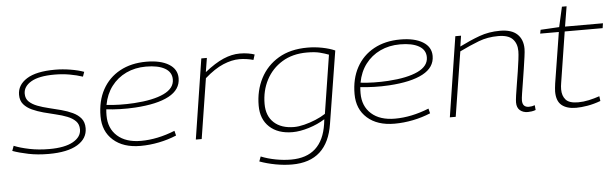

<svg xmlns="http://www.w3.org/2000/svg" viewBox="-53 -858 4078 1271"><g transform="rotate(-5 1986.5 -222.5)"><path d="M4 -31 16 -64Q57 -47 118 -34.5Q179 -22 250 -22Q353 -22 408 -53Q463 -84 463 -134Q463 -168 442.5 -189Q422 -210 388 -223.5Q354 -237 313 -246.5Q272 -256 231.5 -267Q191 -278 157 -293.5Q123 -309 102 -333.5Q81 -358 81 -397Q81 -462 144 -502Q207 -542 333 -542Q382 -542 434 -533.5Q486 -525 524 -511L513 -480Q474 -493 426.5 -501.5Q379 -510 326 -510Q222 -510 170.5 -479.5Q119 -449 119 -401Q119 -368 140 -348Q161 -328 195 -315Q229 -302 269.5 -292.5Q310 -283 351 -272Q392 -261 426 -245Q460 -229 480.5 -204Q501 -179 501 -139Q501 -70 434.5 -30Q368 10 243 10Q170 10 109 -2.5Q48 -15 4 -31Z M1093 -38Q1038 -15 976 -2.5Q914 10 853 10Q739 10 672.5 -49Q606 -108 606 -208Q606 -310 647 -385Q688 -460 763 -501Q838 -542 939 -542Q1033 -542 1088 -508.5Q1143 -475 1143 -415Q1143 -339 1064.5 -297Q986 -255 839 -246Q790 -243 740 -244.5Q690 -246 648 -251Q646 -231 646 -210Q646 -124 702.5 -73.5Q759 -23 859 -23Q968 -23 1085 -70ZM934 -510Q861 -510 802 -482Q743 -454 704 -402.5Q665 -351 652 -280Q693 -275 740.5 -274Q788 -273 836 -276Q963 -284 1033.5 -317.5Q1104 -351 1104 -410Q1104 -459 1059 -484.5Q1014 -510 934 -510Z M1341 -532 1326 -439Q1395 -494 1451 -518Q1507 -542 1560 -542Q1590 -542 1616 -537.5Q1642 -533 1658 -527L1647 -492Q1626 -498 1601.5 -501.5Q1577 -505 1554 -505Q1504 -505 1446.5 -481Q1389 -457 1323 -399L1260 0H1221L1304 -532Z M1627 181 1639 149Q1683 167 1736 177Q1789 187 1838 187Q2044 187 2076 -29L2080 -60Q2033 -30 1973 -11.5Q1913 7 1864 7Q1767 7 1711 -45Q1655 -97 1655 -187Q1655 -287 1696.5 -367.5Q1738 -448 1817 -495Q1896 -542 2010 -542Q2059 -542 2107.5 -532.5Q2156 -523 2192 -507L2115 -27Q2077 220 1842 220Q1789 220 1732.5 209.5Q1676 199 1627 181ZM2148 -483Q2122 -493 2089 -501.5Q2056 -510 2003 -510Q1908 -510 1839 -468Q1770 -426 1732.5 -354.5Q1695 -283 1695 -195Q1695 -115 1743.5 -70.5Q1792 -26 1877 -26Q1907 -26 1945 -35.5Q1983 -45 2020.5 -60.5Q2058 -76 2087 -95Z M2781 -38Q2726 -15 2664 -2.5Q2602 10 2541 10Q2427 10 2360.5 -49Q2294 -108 2294 -208Q2294 -310 2335 -385Q2376 -460 2451 -501Q2526 -542 2627 -542Q2721 -542 2776 -508.5Q2831 -475 2831 -415Q2831 -339 2752.5 -297Q2674 -255 2527 -246Q2478 -243 2428 -244.5Q2378 -246 2336 -251Q2334 -231 2334 -210Q2334 -124 2390.5 -73.5Q2447 -23 2547 -23Q2656 -23 2773 -70ZM2622 -510Q2549 -510 2490 -482Q2431 -454 2392 -402.5Q2353 -351 2340 -280Q2381 -275 2428.5 -274Q2476 -273 2524 -276Q2651 -284 2721.5 -317.5Q2792 -351 2792 -410Q2792 -459 2747 -484.5Q2702 -510 2622 -510Z M2992 -532H3030L3019 -461Q3089 -496 3152 -519Q3215 -542 3289 -542Q3366 -542 3403.5 -506.5Q3441 -471 3441 -409Q3441 -391 3436 -355.5Q3431 -320 3424.5 -276.5Q3418 -233 3411 -190.5Q3404 -148 3399 -115.5Q3394 -83 3394 -70Q3394 -24 3437 -24Q3458 -24 3476 -31L3479 1Q3466 6 3452 8Q3438 10 3427 10Q3395 10 3374.5 -7.5Q3354 -25 3354 -60Q3354 -74 3358.5 -106.5Q3363 -139 3370 -180Q3377 -221 3383.5 -263.5Q3390 -306 3394.5 -341.5Q3399 -377 3399 -397Q3399 -448 3370 -478Q3341 -508 3274 -508Q3204 -508 3145 -485.5Q3086 -463 3016 -429L2948 0H2909Z M3907 -53 3911 -21Q3865 -4 3823 3Q3781 10 3748 10Q3686 10 3652 -18Q3618 -46 3618 -109Q3618 -118 3619.5 -132.5Q3621 -147 3623 -162L3677 -500H3553L3558 -525L3682 -532L3712 -665H3743L3721 -532H3973L3968 -500H3716L3663 -163Q3659 -140 3659 -120Q3659 -77 3682 -51Q3705 -25 3764 -25Q3799 -25 3835.5 -33Q3872 -41 3907 -53Z"/></g></svg>

Font: Georama Extended ExtraLight
Style: Italic
Weight: 200
Width: 7
Italic angle: -9°
Designer: Jean-Baptiste Levee
Foundry: Production Type
Version: Version 1.000